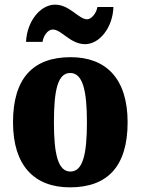

<svg xmlns="http://www.w3.org/2000/svg" viewBox="-20 -796 605 826"><path d="M346 -606C408 -606 465 -677 468 -766H399C395 -739 373 -713 355 -713C318 -713 280 -776 217 -776C154 -776 96 -705 92 -616H163C167 -643 186 -669 207 -669C245 -669 282 -606 346 -606ZM281 10C444 10 529 -82 529 -270C529 -458 436 -550 284 -550C121 -550 36 -458 36 -270C36 -82 129 10 281 10ZM283 -58C230 -58 212 -131 212 -270C212 -410 229 -482 282 -482C335 -482 354 -410 354 -270C354 -131 336 -58 283 -58Z"/></svg>

Font: Noto Serif Georgian Condensed Black
Style: Regular
Weight: 900
Width: 3
Designer: Monotype Design Team, Akaki Razmadze
Foundry: Google LLC
Version: Version 2.003